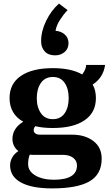

<svg xmlns="http://www.w3.org/2000/svg" viewBox="-20 -885 610 1065"><path d="M208 -656Q208 -712 236 -769.5Q264 -827 307 -865L355 -829Q332 -805 312.5 -774.5Q293 -744 288 -714Q319 -712 339.5 -693.5Q360 -675 360 -645Q360 -615 338.5 -596.5Q317 -578 286 -578Q248 -578 228 -600Q208 -622 208 -656ZM544 -5Q544 82 476.5 121Q409 160 269 160Q156 160 96 127Q36 94 36 32Q36 10 47.5 -11Q59 -32 82 -47Q65 -60 57 -77.5Q49 -95 49 -114Q49 -173 109 -210Q72 -230 52.5 -263.5Q33 -297 33 -341Q33 -421 96 -464Q159 -507 273 -507Q375 -507 436 -472Q458 -502 458 -525H563Q553 -454 494 -416Q512 -385 512 -341Q512 -261 449.5 -218Q387 -175 273 -175Q217 -175 176 -185Q167 -176 167 -162Q167 -152 176 -145Q185 -138 202 -138H380Q451 -138 497.5 -103Q544 -68 544 -5ZM184 -341Q184 -290 207 -257Q230 -224 273 -224Q316 -224 338.5 -256.5Q361 -289 361 -341Q361 -393 338.5 -425.5Q316 -458 273 -458Q230 -458 207 -425Q184 -392 184 -341ZM407 33Q407 6 385.5 -10Q364 -26 329 -26H162Q150 -26 145 -27Q136 -5 136 25Q136 65 176.5 88.5Q217 112 278 112Q407 112 407 33Z"/></svg>

Font: Trirong
Style: Bold
Weight: 700
Designer: Katatrad Team
Foundry: CadsonDemak
Version: Version 1.001